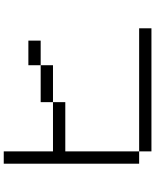

<svg xmlns="http://www.w3.org/2000/svg" viewBox="80 -987 840 1040"><g transform="rotate(-90 500.0 -467.0)"><path d="M133.3 -133.3V-866.7H200V-600H466.7V-533.3H200V-133.3ZM666.7 -666.7V-600H466.7V-666.7ZM200 -133.3H866.7V-66.7H200ZM666.7 -733.3H800V-666.7H666.7Z"/></g></svg>

Font: Galmuri14 Regular
Style: Regular
Weight: 400
Designer: Lee Minseo (quiple)
Version: Version 2.399;hotconv 1.1.1;makeotfexe 2.6.0 DEVELOPMENT